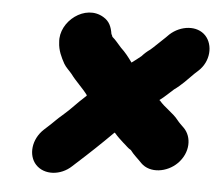

<svg xmlns="http://www.w3.org/2000/svg" viewBox="-44 -622 719 632"><g transform="rotate(5 315.5 -306.0)"><path d="M344 -188C354 -176 366 -165 376 -156C385 -149 392 -140 402 -135C412 -121 428 -108 440 -95C471 -64 527 -73 560 -106C597 -143 597 -195 569 -223C561 -231 553 -238 546 -247C530 -268 501 -284 483 -306C482 -306 482 -306 481 -307C499 -320 512 -334 526 -346C550 -363 568 -383 589 -404L600 -414C638 -448 640 -503 613 -532C584 -563 530 -557 495 -525L484 -514C470 -501 460 -491 446 -478L437 -470C427 -463 418 -455 410 -446C404 -441 385 -426 379 -422C366 -440 356 -453 340 -468C327 -482 322 -490 309 -501C308 -504 307 -507 305 -510C301 -534 294 -551 274 -563C212 -601 129 -537 136 -468C137 -441 148 -419 159 -399C166 -387 177 -378 186 -367C201 -346 226 -324 242 -302C241 -301 241 -299 239 -298C211 -273 195 -253 168 -230C150 -215 140 -203 123 -188L111 -177C74 -143 68 -89 96 -59C125 -28 179 -32 214 -65L226 -76C266 -112 304 -148 342 -186C343 -186 344 -187 344 -188Z"/></g></svg>

Font: Blanket
Style: BlkObl
Weight: 900
Foundry: Cannot Into Space Fonts
Version: Version 0.9